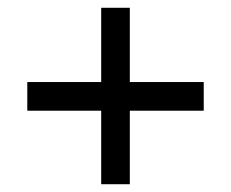

<svg xmlns="http://www.w3.org/2000/svg" viewBox="-20 -599 591 491"><path d="M238.8 -315.9H49.8V-389.2H238.8V-579.1H312V-389.2H501V-315.9H312V-127.9H238.8Z"/></svg>

Font: WenQuanYi Micro Hei
Style: Regular
Weight: 400
Foundry: Ascender Corporation
Version: Version 0.2.0-beta